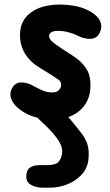

<svg xmlns="http://www.w3.org/2000/svg" viewBox="-20 -530 496 865"><path d="M213 9Q184 9 148.2 0.2Q112.5 -8.5 85.5 -25.5Q44 -52 32 -81Q20 -110 36 -135Q50.5 -160.5 80.2 -158.5Q110 -156.5 133.5 -141Q142.5 -136 166.2 -124.8Q190 -113.5 214 -113.5Q236 -113.5 245.8 -124.5Q255.5 -135.5 255.5 -146.5Q255.5 -155 253 -160.2Q250.5 -165.5 242 -172Q228 -182 207 -195.2Q186 -208.5 162.5 -222.5Q117 -249.5 93.5 -287.2Q70 -325 70 -372Q70 -437 118.5 -473.2Q167 -509.5 251.5 -509.5Q280.5 -509.5 313 -504Q345.5 -498.5 373 -485.5Q413 -466.5 428.8 -439Q444.5 -411.5 427.5 -379Q414.5 -355.5 386.2 -355Q358 -354.5 330.5 -369Q313.5 -378 289.2 -384.5Q265 -391 239.5 -391Q221.5 -391 211.2 -384.5Q201 -378 201 -368Q201 -355.5 215.2 -342.5Q229.5 -329.5 261.5 -309Q283 -295 306.5 -279.8Q330 -264.5 342 -252.5Q361.5 -234 374.5 -210.8Q387.5 -187.5 387.5 -143.5Q387.5 -98 366.2 -63.5Q345 -29 305.8 -10Q266.5 9 213 9ZM172.5 315.5Q142.5 315.5 120.2 303Q98 290.5 98.5 264.5Q99 237 114.5 225.5Q130 214 160 214H190Q231.5 214 244 198.8Q256.5 183.5 259 165Q262.5 142 254 122.8Q245.5 103.5 234.5 90Q217 67.5 200 50Q183 32.5 157.5 9.5Q141.5 -5 147.2 -18Q153 -31 169.8 -39Q186.5 -47 202.5 -47Q224.5 -47 240.2 -40.2Q256 -33.5 270 -20.5Q286 -5 297.8 9Q309.5 23 320.8 37.2Q332 51.5 345.5 68.5Q364.5 92 373.2 118Q382 144 379 182.5Q376 225 349.5 254.8Q323 284.5 284.2 300Q245.5 315.5 204 315.5Z"/></svg>

Font: Edu VIC WA NT Hand
Style: Regular
Weight: 400
Designer: Tina and Corey Anderson, Eben Sorkin, Mirko Velimirovic
Foundry: Google for Education
Version: Version 1.000